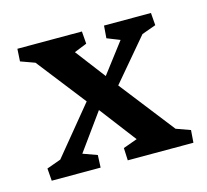

<svg xmlns="http://www.w3.org/2000/svg" viewBox="-62 -411 518 480"><g transform="rotate(-15 197.0 -170.5)"><path d="M383.8 0H213.9L212.4 -32.2L249 -45.4L176.8 -140.1L152.8 -168.9L54.2 -295.4L17.6 -308.6L19.5 -340.8H186.5L189 -308.6L156.2 -295.4L215.3 -217.8L239.3 -187L349.6 -45.4L386.2 -32.2ZM274.4 -295.4 241.2 -308.6 243.7 -340.8H365.2L367.7 -308.6L331.1 -295.4L239.3 -187L176.8 -140.1L108.4 -45.4L145 -32.2L143.6 0H17.1L14.6 -32.2L51.3 -45.4L152.8 -168.9L215.3 -217.8Z"/></g></svg>

Font: Lateef Medium
Style: Regular
Weight: 500
Designer: SIL International
Foundry: SIL International
Version: Version 4.200